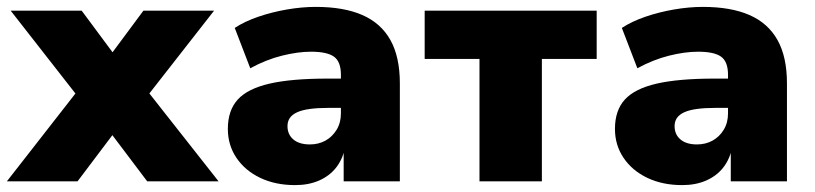

<svg xmlns="http://www.w3.org/2000/svg" viewBox="-29 -526 2364 557"><path d="M-9 0 222 -296 224 -211 2 -495H208L323 -340H272L387 -495H592L370 -211L372 -296L605 0H398L272 -167H322L196 0Z M827 11Q770 11 726 -10Q682 -31 657 -68Q632 -105 632 -152Q632 -206 661 -237.5Q690 -269 753.5 -283.5Q817 -298 921 -298H978V-213H923Q893 -213 870.5 -210Q848 -207 833.5 -200.5Q819 -194 812 -184Q805 -174 805 -160Q805 -136 822 -121.5Q839 -107 870 -107Q895 -107 915 -118Q935 -129 947.5 -149.5Q960 -170 960 -197V-309Q960 -347 940 -361.5Q920 -376 873 -376Q835 -376 789 -364.5Q743 -353 697 -328L652 -445Q681 -464 720.5 -477.5Q760 -491 803.5 -498.5Q847 -506 887 -506Q968 -506 1022 -482.5Q1076 -459 1103.5 -410Q1131 -361 1131 -284V0H968V-94H971Q964 -62 945 -38.5Q926 -15 896 -2Q866 11 827 11Z M1362 0V-355H1203V-495H1702V-355H1543V0Z M1950 11Q1893 11 1849 -10Q1805 -31 1780 -68Q1755 -105 1755 -152Q1755 -206 1784 -237.5Q1813 -269 1876.5 -283.5Q1940 -298 2044 -298H2101V-213H2046Q2016 -213 1993.5 -210Q1971 -207 1956.5 -200.5Q1942 -194 1935 -184Q1928 -174 1928 -160Q1928 -136 1945 -121.5Q1962 -107 1993 -107Q2018 -107 2038 -118Q2058 -129 2070.5 -149.5Q2083 -170 2083 -197V-309Q2083 -347 2063 -361.5Q2043 -376 1996 -376Q1958 -376 1912 -364.5Q1866 -353 1820 -328L1775 -445Q1804 -464 1843.5 -477.5Q1883 -491 1926.5 -498.5Q1970 -506 2010 -506Q2091 -506 2145 -482.5Q2199 -459 2226.5 -410Q2254 -361 2254 -284V0H2091V-94H2094Q2087 -62 2068 -38.5Q2049 -15 2019 -2Q1989 11 1950 11Z"/></svg>

Font: Nunito Sans 11pt Black
Style: Regular
Weight: 900
Version: Version 3.101;gftools[0.9.27]